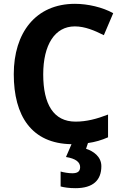

<svg xmlns="http://www.w3.org/2000/svg" viewBox="-20 -744 642 1004"><path d="M510 125C510 75 468 46 430 34L440 4C477 -1 511 -11 545 -26V-145C486 -122 432 -108 375 -108C260 -108 206 -199 206 -355C206 -510 267 -606 371 -606C425 -606 475 -584 523 -560L572 -675C517 -706 439 -724 372 -724C166 -724 52 -572 52 -356C52 -138 145 7 354 10L325 77C376 85 399 104 399 130C399 155 382 162 358 162C339 162 315 158 297 153V231C315 236 342 240 375 240C467 240 510 198 510 125Z"/></svg>

Font: Noto Sans Display
Style: Bold
Weight: 700
Designer: Monotype Design Team
Foundry: Monotype Imaging Inc.
Version: Version 1.900